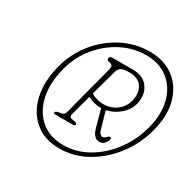

<svg xmlns="http://www.w3.org/2000/svg" viewBox="-136 -894 914 901"><g transform="rotate(30 321.5 -444.0)"><path d="M288.5 -140.5Q208.5 -140.5 156 -184.2Q103.5 -228 86.2 -303.5Q69 -379 94 -473.5Q115.5 -553.5 166 -615Q216.5 -676.5 285.5 -711.8Q354.5 -747 431 -747Q510.5 -747 563.5 -706.5Q616.5 -666 635.2 -595.8Q654 -525.5 630 -435Q607 -350.5 555.8 -284Q504.5 -217.5 435.2 -179Q366 -140.5 288.5 -140.5ZM296.5 -163.5Q366 -163.5 428.5 -199.2Q491 -235 537.5 -296.5Q584 -358 604.5 -435.5Q626.5 -518.5 609.5 -583.5Q592.5 -648.5 544.8 -686.2Q497 -724 425.5 -724Q356.5 -724 294 -692Q231.5 -660 185.2 -603.8Q139 -547.5 119.5 -474Q96 -386.5 111.5 -316Q127 -245.5 175 -204.5Q223 -163.5 296.5 -163.5ZM500 -501Q491 -468.5 460.5 -441.5Q430 -414.5 388.5 -405.5L415 -312.5Q422 -289 438 -289Q444.5 -289 449.8 -293Q455 -297 458.5 -301Q465.5 -309 471 -307Q480.5 -302 473 -288Q467.5 -277 459 -269.2Q450.5 -261.5 436 -261.5Q404 -261.5 391 -308.5L365 -403Q362.5 -403 360.5 -403Q324.5 -403 291 -421Q279.5 -379.5 270.8 -347Q262 -314.5 261 -311Q256 -292 272 -289.5L286.5 -287Q302 -284 301 -277Q298.5 -269 288 -269H194Q183.5 -269 185 -277Q187.5 -283.5 201.5 -286L216.5 -288.5Q233.5 -291.5 237 -310.5Q237.5 -313.5 244.8 -341Q252 -368.5 262.2 -407.5Q272.5 -446.5 282.8 -485.8Q293 -525 300.5 -552.8Q308 -580.5 308.5 -584.5Q311.5 -603.5 299.5 -606.5L286.5 -610Q274 -613.5 277 -624Q279.5 -634 290.5 -634H404Q462 -634 488.5 -595Q515 -556 500 -501ZM335 -581Q334.5 -578.5 328.8 -558Q323 -537.5 314.5 -506.5Q306 -475.5 297 -442.5Q314 -432 333 -428Q352 -424 364 -424Q403.5 -424 434 -446.2Q464.5 -468.5 474 -505Q486 -551 465.8 -582.8Q445.5 -614.5 398 -614.5Q366 -614.5 352.8 -607Q339.5 -599.5 335 -581Z"/></g></svg>

Font: Fraunces144ptSuperSoftThinItalic
Style: Italic
Weight: 100
Italic angle: -16°
Version: Version 1.000;[0bf87f6ff]